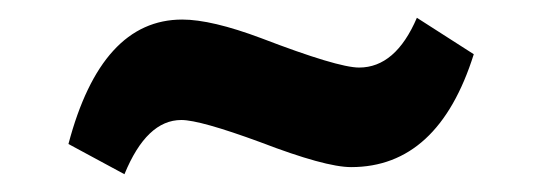

<svg xmlns="http://www.w3.org/2000/svg" viewBox="-20 -400 610 216"><path d="M184 -265Q145 -265 120 -204L57 -238Q94 -378 185 -378Q218 -378 274 -357Q360 -324 384 -324Q425 -324 449 -380L513 -339Q473 -212 375 -212Q346 -212 273 -240Q205 -265 184 -265Z"/></svg>

Font: Karla Neue
Style: Bold
Weight: 700
Designer: Jonathan Pinhorn
Foundry: PYRS Fontlab Ltd. / Made with FontLab
Version: Version 1.000;PS 001.001;hotconv 1.0.56